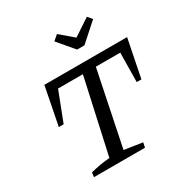

<svg xmlns="http://www.w3.org/2000/svg" viewBox="-201 -1051 1154 1206"><g transform="rotate(-30 376.5 -447.5)"><path d="M753 -658 698 -383H664L667 -595H490L379 -55L510 -35L503 0H133L137 -32Q171 -41 205.5 -47Q240 -53 277 -56L396 -595H216L134 -383H99L153 -658ZM442 -747 344 -863 381 -895 476 -814 598 -895 625 -863 495 -747Z"/></g></svg>

Font: Piazzolla Thin Medium
Style: Italic
Weight: 500
Italic angle: -11.3°
Version: Version 2.005